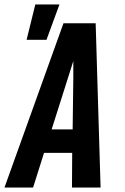

<svg xmlns="http://www.w3.org/2000/svg" viewBox="-41 -839 561 859"><path d="M-21 0 243 -735H387L409 0H281L282 -155H156L107 0ZM190 -260H284L287 -490Q287 -509 287 -528Q287 -547 287 -566Q281 -547 275 -528Q269 -509 263 -490ZM78 -661 117 -819H225L167 -661Z"/></svg>

Font: Iosevka Extrabold
Style: Italic
Weight: 800
Italic angle: -9°
Monospace: yes
Designer: Belleve Invis
Foundry: Belleve Invis
Version: Version 32.5.0; ttfautohint (v1.8.4)